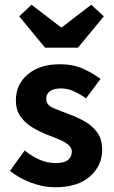

<svg xmlns="http://www.w3.org/2000/svg" viewBox="-20 -778 479 810"><path d="M211 12Q162 12 110.5 -7.5Q59 -27 22 -57L84 -143Q117 -117 149 -103.5Q181 -90 215 -90Q250 -90 266.5 -103Q283 -116 283 -138Q283 -155 268 -167.5Q253 -180 229.5 -189.5Q206 -199 181 -209Q150 -221 119 -239Q88 -257 67.5 -285Q47 -313 47 -354Q47 -422 97.5 -464.5Q148 -507 233 -507Q288 -507 330.5 -488Q373 -469 404 -445L343 -363Q316 -382 290 -393.5Q264 -405 237 -405Q206 -405 190.5 -393Q175 -381 175 -361Q175 -335 205.5 -322Q236 -309 275 -295Q307 -283 338 -265.5Q369 -248 390 -219.5Q411 -191 411 -146Q411 -80 360 -34Q309 12 211 12ZM170 -577 61 -709 113 -758 237 -663H241L365 -758L418 -709L309 -577Z"/></svg>

Font: Assistant
Style: Bold
Weight: 700
Designer: Hebrew By Ben Nathan, Latin by Paul Hunt
Version: Version 3.000